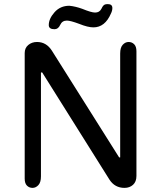

<svg xmlns="http://www.w3.org/2000/svg" viewBox="-20 -913 783 933"><path d="M305 -813Q282 -813 272.5 -792Q263 -771 245 -771Q217 -771 217 -791Q217 -822 245 -853.5Q273 -885 317 -885Q347 -882 380 -870Q424 -852 442 -852Q463 -852 472 -869Q473 -870 474.5 -873.5Q476 -877 477 -878.5Q478 -880 480 -883Q482 -886 484 -887.5Q486 -889 488.5 -890.5Q491 -892 495 -892.5Q499 -893 504 -893Q526 -893 526 -874Q526 -861 519 -847Q490 -780 434 -780Q407 -780 365 -797Q322 -813 305 -813ZM100 -45V-655Q100 -680 117.5 -694.5Q135 -709 160 -709Q205 -709 232 -667L559 -148H564V-653Q564 -682 576.5 -695.5Q589 -709 605 -709Q621 -709 632 -698Q643 -687 643 -664V-58Q643 -30 626.5 -15Q610 0 585 0Q538 0 512 -40L185 -561H179V-56Q179 -27 166.5 -13.5Q154 0 138 0Q122 0 111 -11Q100 -22 100 -45Z"/></svg>

Font: Marmelad
Style: Regular
Weight: 400
Designer: Manvel Shmavonyan
Foundry: Cyreal
Version: Version 1.001;PS 001.001;hotconv 1.0.88;makeotf.lib2.5.64775